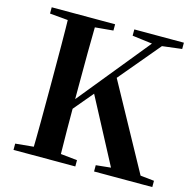

<svg xmlns="http://www.w3.org/2000/svg" viewBox="-107 -852 982 963"><g transform="rotate(15 383.5 -370.5)"><path d="M138.6 0Q140.6 -85.2 141 -171.8Q141.4 -258.5 141.4 -346.1V-393.6Q141.4 -481.3 141 -567.7Q140.6 -654.1 138.6 -740.5H280.6Q278.9 -655.6 278.4 -568.4Q277.9 -481.3 277.9 -393.6V-314.3Q277.9 -246.9 278.4 -166.8Q278.9 -86.6 280.6 0ZM45.1 0V-32.6L198.2 -47.3H225.2L366 -32.6V0ZM45.1 -707.9V-740.5H374.3V-707.9L225.2 -694.2H198.2ZM463.4 0V-32.6L605.9 -47.3H628.5L765.7 -32.6V0ZM474 -707.9V-740.5H731.4V-707.9L619.9 -694.2L592.4 -692.9ZM206.2 -190.2 203.7 -255.1H221.6L244.9 -285.3L615 -740.5H667.3ZM561.9 0 355.8 -389.9 445.2 -494.7 716.2 0Z"/></g></svg>

Font: Source Han Serif JP VF
Style: Regular
Weight: 250
Designer: Ryoko NISHIZUKA 西塚涼子 (kana & ideographs); Frank Grießhammer (Latin, Greek & Cyrillic); Wenlong ZHANG 张文龙 (bopomofo); San
Foundry: Adobe
Version: Version 2.001;hotconv 1.1.0;makeotfexe 2.6.0